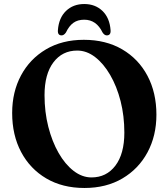

<svg xmlns="http://www.w3.org/2000/svg" viewBox="-20 -916 838 955"><path d="M397 -718Q506.5 -718 587.8 -670.5Q669 -623 713.5 -539Q758 -455 758 -345.5Q758 -241 713.8 -158.5Q669.5 -76 589 -28.5Q508.5 19 400 19Q291 19 210.2 -28.5Q129.5 -76 85 -160Q40.5 -244 40.5 -354Q40.5 -458.5 84.5 -540.8Q128.5 -623 208.8 -670.5Q289 -718 397 -718ZM598.5 -256.5Q598.5 -339.5 579.8 -413Q561 -486.5 528 -543.2Q495 -600 453 -632.2Q411 -664.5 364 -664.5Q290 -664.5 245.8 -606Q201.5 -547.5 201.5 -442.5Q201.5 -359.5 220.2 -285.8Q239 -212 271.5 -155.2Q304 -98.5 346.2 -66Q388.5 -33.5 435 -33.5Q509.5 -33.5 554 -92.2Q598.5 -151 598.5 -256.5ZM399 -818Q366.5 -818 345 -802.5Q323.5 -787 308 -754.5Q298 -740 286.5 -740Q266 -740 268 -766Q272.5 -827 308.2 -861.5Q344 -896 399 -896Q454 -896 489.8 -861.5Q525.5 -827 530 -766Q532 -740 511 -740Q499.5 -740 490 -754.5Q459.5 -818 399 -818Z"/></svg>

Font: Fraunces 9pt SemiBold
Style: Regular
Weight: 600
Version: Version 1.000;[b76b70a41]